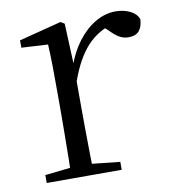

<svg xmlns="http://www.w3.org/2000/svg" viewBox="-65 -585 584 643"><g transform="rotate(-10 226.5 -263.0)"><path d="M43 0V-27L153 -39H185L298 -27V0ZM128 0Q129 -24 129.5 -65Q130 -106 130.5 -150Q131 -194 131 -227V-285Q131 -337 130.5 -378Q130 -419 128 -456L38 -461V-486L182 -523L195 -515L201 -375V-374V-227Q201 -194 201.5 -150Q202 -106 202.5 -65Q203 -24 204 0ZM201 -318 181 -369H197Q213 -416 240 -451.5Q267 -487 300.5 -506.5Q334 -526 369 -526Q397 -526 418.5 -515.5Q440 -505 447 -486Q446 -461 434.5 -447Q423 -433 398 -433Q381 -433 366.5 -441.5Q352 -450 335 -468L312 -488H360Q305 -475 266.5 -434.5Q228 -394 201 -318Z"/></g></svg>

Font: Noto Serif KR ExtraLight Light
Style: Regular
Weight: 300
Version: Version 2.003-H1;hotconv 1.1.1;makeotfexe 2.6.0